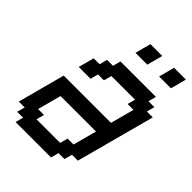

<svg xmlns="http://www.w3.org/2000/svg" viewBox="-305 -1281 1436 1436"><g transform="rotate(45 413.0 -562.5)"><path d="M125 0H500L516.6 -62.5H579.1L596.2 -125H658.7Q686.5 -229.5 742.4 -437.7Q798.3 -646 826.2 -750H763.7L780.3 -812.5H717.8L734.4 -875H359.4L342.8 -812.5H280.3L263.7 -750H201.2Q195.8 -729.5 184.6 -687.7Q173.3 -646 167.5 -625H292.5L309.1 -687.5H371.6L388.7 -750H638.7L621.6 -687.5H684.1L633.8 -500H133.8Q117.2 -437.5 83.7 -312.5Q50.3 -187.5 33.7 -125H96.2L79.1 -62.5H141.6ZM471.2 -125H221.2L237.8 -187.5H175.3L225.6 -375H600.6L550.3 -187.5H487.8ZM643.1 -1000H768.1Q773.9 -1020.5 784.9 -1062.3Q795.9 -1104 801.3 -1125H676.3Q670.9 -1104 659.9 -1062.3Q648.9 -1020.5 643.1 -1000ZM393.1 -1000H518.1Q523.9 -1020.5 534.9 -1062.3Q545.9 -1104 551.3 -1125H426.3Q420.4 -1104 409.4 -1062.3Q398.4 -1020.5 393.1 -1000Z"/></g></svg>

Font: Faithful 32x
Style: Oblique
Weight: 400
Foundry: Faithful Resource Pack
Version: Version 1.0; January 27, 2023